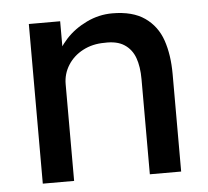

<svg xmlns="http://www.w3.org/2000/svg" viewBox="-44 -583 683 629"><g transform="rotate(-5 297.5 -268.0)"><path d="M527 -320V0H424V-313Q424 -354 413.5 -383Q403 -412 378.5 -428Q354 -444 313 -442Q274 -442 242.5 -425.5Q211 -409 193 -380.5Q175 -352 175 -318V0H72V-525H175V-417L157 -405Q166 -436 194 -466.5Q222 -497 262.5 -516.5Q303 -536 347 -536Q414 -536 454 -508Q494 -480 510.5 -432Q527 -384 527 -320Z"/></g></svg>

Font: Lexend
Style: Regular
Weight: 400
Designer: Thomas Jockin
Foundry: Lexend
Version: Version 1.000